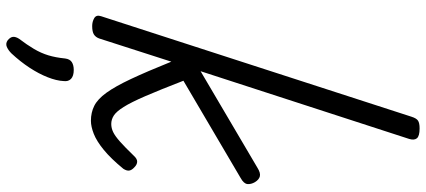

<svg xmlns="http://www.w3.org/2000/svg" viewBox="-388 -667 1340 604"><g transform="rotate(90 282.0 -365.0)"><path d="M62 15Q48 15 37 8.5Q26 2 31 -13L347 -989Q352 -1005 359.5 -1010Q367 -1015 384 -1015Q408 -1015 415 -1006.5Q422 -998 417 -982L204 -326L508 -505Q524 -515 534.5 -512.5Q545 -510 553 -497Q560 -485 559 -473.5Q558 -462 540 -452L234 -272Q263 -197 282.5 -152Q302 -107 316.5 -84Q331 -61 343.5 -53Q356 -45 370 -45Q383 -45 395.5 -51Q408 -57 425.5 -72.5Q443 -88 470 -116Q480 -127 489 -126.5Q498 -126 506 -118Q515 -110 516.5 -102Q518 -94 511 -83Q479 -44 451.5 -21.5Q424 1 401 10Q378 19 360 19Q334 19 313 8.5Q292 -2 272 -29.5Q252 -57 228.5 -107Q205 -157 174 -234L101 -7Q97 4 88.5 9.5Q80 15 62 15ZM107 281Q97 273 96 264.5Q95 256 102 245Q121 220 134 198Q147 176 154 153Q161 130 164 100Q166 85 175.5 79Q185 73 200 73Q219 73 228 81.5Q237 90 235 105Q234 127 223 155Q212 183 193 212Q174 241 148 269Q138 279 127.5 283.5Q117 288 107 281Z"/></g></svg>

Font: Playwrite US Trad Light
Style: Regular
Weight: 300
Designer: Veronika Burian, José Scaglione
Foundry: TypeTogether
Version: Version 1.003